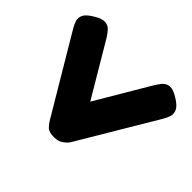

<svg xmlns="http://www.w3.org/2000/svg" viewBox="-175 -786 933 933"><g transform="rotate(-45 291.5 -320.0)"><path d="M442 -12 45 -248Q32 -256 18.5 -275Q5 -294 5 -322Q5 -359 20.5 -373Q36 -387 46 -393L443 -629Q461 -640 479.5 -646Q498 -652 517.5 -643Q537 -634 558 -598Q579 -564 577 -542.5Q575 -521 560 -507.5Q545 -494 527 -483L252 -320L528 -157Q546 -146 561 -133Q576 -120 578 -98.5Q580 -77 558 -42Q537 -7 517 2Q497 11 478.5 5Q460 -1 442 -12Z"/></g></svg>

Font: Fredoka Light
Style: Regular
Weight: 300
Designer: Ben Nathan
Foundry: Milena B. Brandão, Ben Nathan
Version: Version 2.001